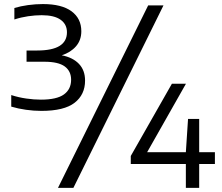

<svg xmlns="http://www.w3.org/2000/svg" viewBox="-20 -834 1064 922"><path d="M178.5 -301.5Q142 -301.5 104.8 -306.8Q67.5 -312 34 -322V-377.5Q69.5 -366 106.2 -360.8Q143 -355.5 176.5 -355.5Q252.5 -355.5 287 -380.5Q321.5 -405.5 321.5 -451Q321.5 -492.5 290.8 -515Q260 -537.5 193.5 -537.5H107.5V-591.5H159Q301.5 -591.5 301.5 -679Q301.5 -717.5 271 -739.2Q240.5 -761 180 -761Q149 -761 115 -756Q81 -751 49 -740.5V-795.5Q78 -804.5 114.2 -809.5Q150.5 -814.5 186 -814.5Q276.5 -814.5 323.5 -779.8Q370.5 -745 370.5 -684Q370.5 -641 344.8 -611.5Q319 -582 276.5 -568.5Q330 -558 359.2 -527.2Q388.5 -496.5 388.5 -447Q388.5 -379.5 338.2 -340.5Q288 -301.5 178.5 -301.5ZM258.5 68 691.5 -808H765L332.5 68ZM608 -46.5V-85L805.5 -432H873L686.5 -103H872.5L883 -263H936.5V-103H1012V-46.5H936.5V68H872.5V-46.5Z"/></svg>

Font: Encode Sans Expanded Expanded
Style: Regular
Weight: 400
Width: 7
Designer: Multiple Designers
Foundry: Impallari Type
Version: Version 3.000; ttfautohint (v1.8.3) -l 8 -r 50 -G 200 -x 14 